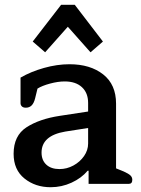

<svg xmlns="http://www.w3.org/2000/svg" viewBox="-20 -770 589 804"><path d="M264 -658 169 -551 117 -596 236 -750H293L411 -596L359 -551ZM37 -126Q37 -202 91 -237Q145 -272 231 -285L349 -303V-339Q349 -381 323 -405Q297 -429 251 -429Q223 -429 189.5 -420Q156 -411 137 -399L127 -358Q122 -338 112.5 -328.5Q103 -319 88 -319Q77 -319 71.5 -324.5Q66 -330 66 -338V-445Q109 -470 164 -485.5Q219 -501 271 -501Q358 -501 412 -458.5Q466 -416 466 -336V-65L498 -52Q518 -43 526 -35.5Q534 -28 534 -17Q534 0 519 0H351V-55H347Q321 -24 279.5 -5Q238 14 192 14Q128 14 82.5 -22.5Q37 -59 37 -126ZM349 -169V-234L253 -219Q154 -202 154 -131Q154 -99 174 -80.5Q194 -62 229 -62Q260 -62 287.5 -77Q315 -92 332 -116.5Q349 -141 349 -169Z"/></svg>

Font: Maitree Semibold
Style: Regular
Weight: 600
Designer: CadsonDemak Team
Foundry: CadsonDemak
Version: Version 1.010